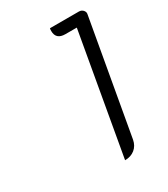

<svg xmlns="http://www.w3.org/2000/svg" viewBox="-132 -956 550 627"><g transform="rotate(-30 143.0 -642.0)"><path d="M234 -848H191Q156 -848 156 -880Q156 -887 157 -890H266Q276 -890 282 -883Q288 -876 286 -868L210 -439Q206 -418 191 -406Q176 -394 154 -394Z"/></g></svg>

Font: K2D Thin
Style: Italic
Weight: 100
Italic angle: -10°
Designer: Katatrad Aksorn Co.,Ltd.
Foundry: Cadson Demak Co.,Ltd.
Version: Version 1.000; ttfautohint (v1.6)